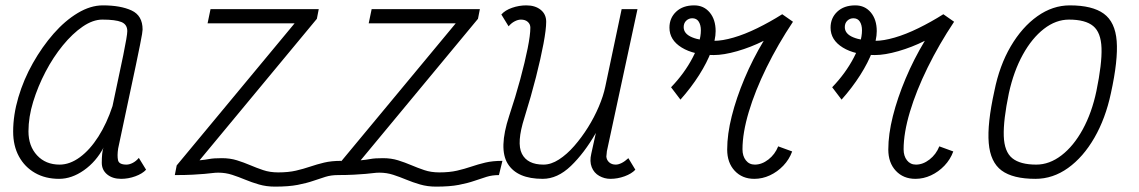

<svg xmlns="http://www.w3.org/2000/svg" viewBox="-20 -652 4240 715"><path d="M497 -64 524 -20Q510 -5 484 4.5Q458 14 431 14Q399 14 379 -2.5Q359 -19 359 -46Q359 -63 360.5 -79Q362 -95 366 -103Q338 -50 292.5 -18Q247 14 200 14Q149 14 110.5 -8Q72 -30 50.5 -69.5Q29 -109 29 -162Q29 -224 48.5 -290Q68 -356 102.5 -417Q137 -478 179.5 -526.5Q222 -575 269.5 -603.5Q317 -632 363 -632Q429 -632 470 -613Q511 -594 511 -542Q511 -538 509 -525Q507 -512 501.5 -485Q496 -458 486 -409.5Q476 -361 459.5 -285Q443 -209 420 -99Q416 -72 419.5 -55.5Q423 -39 451 -39Q462 -39 474.5 -45.5Q487 -52 497 -64ZM202 -39Q240 -39 277.5 -66.5Q315 -94 346.5 -143.5Q378 -193 399 -257Q424 -373 439 -446.5Q454 -520 454 -536Q454 -561 432 -570Q410 -579 361 -579Q326 -579 288 -553Q250 -527 214 -483Q178 -439 149.5 -384.5Q121 -330 103.5 -273Q86 -216 86 -163Q86 -108 118 -73.5Q150 -39 202 -39Z M1016 -10Q1054 -10 1082 -16.5Q1110 -23 1135 -31.5Q1160 -40 1187 -46.5Q1214 -53 1251 -53L1238 0Q1213 0 1192 6.5Q1171 13 1146.5 21.5Q1122 30 1088.5 36.5Q1055 43 1004 43Q972 43 944.5 35Q917 27 893 17Q869 7 844.5 -1Q820 -9 793 -9Q782 -9 770.5 -7.5Q759 -6 742 -4.5Q725 -3 698 -1.5Q671 0 631 0L638 -36L1077 -565H753L764 -618H1167L1160 -582L723 -55Q744 -57 760 -60Q776 -63 806 -63Q837 -63 862.5 -55Q888 -47 911.5 -37Q935 -27 960 -18.5Q985 -10 1016 -10Z M1616 -10Q1654 -10 1682 -16.5Q1710 -23 1735 -31.5Q1760 -40 1787 -46.5Q1814 -53 1851 -53L1838 0Q1813 0 1792 6.5Q1771 13 1746.5 21.5Q1722 30 1688.5 36.5Q1655 43 1604 43Q1572 43 1544.5 35Q1517 27 1493 17Q1469 7 1444.5 -1Q1420 -9 1393 -9Q1382 -9 1370.5 -7.5Q1359 -6 1342 -4.5Q1325 -3 1298 -1.5Q1271 0 1231 0L1238 -36L1677 -565H1353L1364 -618H1767L1760 -582L1323 -55Q1344 -57 1360 -60Q1376 -63 1406 -63Q1437 -63 1462.5 -55Q1488 -47 1511.5 -37Q1535 -27 1560 -18.5Q1585 -10 1616 -10Z M1874 -554 1847 -598Q1861 -614 1887 -623Q1913 -632 1940 -632Q1973 -632 1993.5 -615.5Q2014 -599 2014 -571Q2014 -543 2004 -489.5Q1994 -436 1976 -365Q1958 -294 1933 -214Q1903 -120 1923.5 -79.5Q1944 -39 2004 -39Q2032 -39 2061.5 -58Q2091 -77 2118.5 -108.5Q2146 -140 2169.5 -177.5Q2193 -215 2210 -255Q2227 -295 2234 -329L2295 -618H2354L2240 -89Q2240 -84 2239 -78.5Q2238 -73 2238 -69Q2239 -56 2248.5 -47.5Q2258 -39 2273 -39Q2283 -39 2295 -45Q2307 -51 2320 -63L2346 -20Q2332 -5 2306 4.5Q2280 14 2253 14Q2231 14 2211.5 3Q2192 -8 2183.5 -29.5Q2175 -51 2182 -80L2199 -157Q2156 -82 2106 -34Q2056 14 2001 14Q1906 14 1871 -42Q1836 -98 1876 -220Q1900 -292 1917.5 -357Q1935 -422 1945 -472Q1955 -522 1955 -549Q1955 -562 1945.5 -570.5Q1936 -579 1920 -579Q1909 -579 1896.5 -572.5Q1884 -566 1874 -554Z M2514 -281 2479 -327Q2529 -379 2559.5 -437.5Q2590 -496 2590 -539Q2590 -559 2582 -571.5Q2574 -584 2558 -584Q2545 -584 2535.5 -575Q2526 -566 2526 -551Q2526 -526 2557.5 -513Q2589 -500 2640 -500Q2670 -500 2711.5 -512Q2753 -524 2800 -547Q2847 -570 2893 -599L2933 -571Q2877 -487 2834.5 -400.5Q2792 -314 2768.5 -235.5Q2745 -157 2745 -96Q2745 -71 2757.5 -55Q2770 -39 2791 -39Q2817 -39 2841.5 -58Q2866 -77 2878 -107L2930 -88Q2919 -58 2897 -35Q2875 -12 2847 1Q2819 14 2789 14Q2744 14 2716 -16Q2688 -46 2688 -95Q2688 -152 2705 -219.5Q2722 -287 2752.5 -359.5Q2783 -432 2824 -500Q2776 -476 2725.5 -461.5Q2675 -447 2638 -447Q2564 -447 2518.5 -475Q2473 -503 2473 -549Q2473 -585 2498 -608.5Q2523 -632 2565 -632Q2601 -632 2623 -605.5Q2645 -579 2645 -536Q2645 -504 2629 -461.5Q2613 -419 2583.5 -372.5Q2554 -326 2514 -281Z M3114 -281 3079 -327Q3129 -379 3159.5 -437.5Q3190 -496 3190 -539Q3190 -559 3182 -571.5Q3174 -584 3158 -584Q3145 -584 3135.5 -575Q3126 -566 3126 -551Q3126 -526 3157.5 -513Q3189 -500 3240 -500Q3270 -500 3311.5 -512Q3353 -524 3400 -547Q3447 -570 3493 -599L3533 -571Q3477 -487 3434.5 -400.5Q3392 -314 3368.5 -235.5Q3345 -157 3345 -96Q3345 -71 3357.5 -55Q3370 -39 3391 -39Q3417 -39 3441.5 -58Q3466 -77 3478 -107L3530 -88Q3519 -58 3497 -35Q3475 -12 3447 1Q3419 14 3389 14Q3344 14 3316 -16Q3288 -46 3288 -95Q3288 -152 3305 -219.5Q3322 -287 3352.5 -359.5Q3383 -432 3424 -500Q3376 -476 3325.5 -461.5Q3275 -447 3238 -447Q3164 -447 3118.5 -475Q3073 -503 3073 -549Q3073 -585 3098 -608.5Q3123 -632 3165 -632Q3201 -632 3223 -605.5Q3245 -579 3245 -536Q3245 -504 3229 -461.5Q3213 -419 3183.5 -372.5Q3154 -326 3114 -281Z M3836 14Q3752 14 3710 -17Q3668 -48 3662 -119.5Q3656 -191 3683 -313Q3702 -408 3744 -479.5Q3786 -551 3843 -591.5Q3900 -632 3964 -632Q4048 -632 4090.5 -601Q4133 -570 4138.5 -499Q4144 -428 4117 -305Q4097 -211 4055.5 -139Q4014 -67 3957.5 -26.5Q3901 14 3836 14ZM3839 -39Q3888 -39 3933 -73.5Q3978 -108 4012 -170Q4046 -232 4063 -313Q4084 -415 4082 -473Q4080 -531 4051 -555Q4022 -579 3961 -579Q3912 -579 3867.5 -544.5Q3823 -510 3789 -448.5Q3755 -387 3737 -305Q3716 -204 3718 -145.5Q3720 -87 3749.5 -63Q3779 -39 3839 -39Z"/></svg>

Font: Victor Mono Thin ExtraLight
Style: Italic
Weight: 250
Italic angle: -12°
Monospace: yes
Version: Version 1.561;gftools[0.9.30]